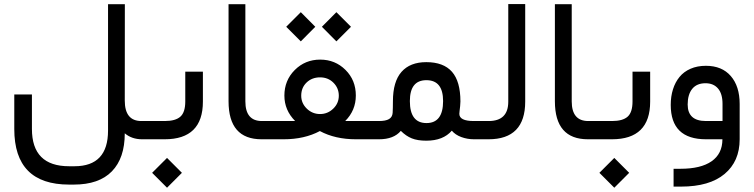

<svg xmlns="http://www.w3.org/2000/svg" viewBox="-20 -671 3632 925"><path d="M581.1 -186.5Q581.1 -87.9 661.1 -87.9H679.7Q691.9 -87.9 691.9 -47.4V-42Q691.9 0 679.7 0H664.6Q614.7 0 581.1 -28.8Q581.1 90.8 519 154.5Q457 218.3 335.4 218.3H313Q48.8 218.3 48.8 -49.3V-215.8H133.8V-49.8Q133.8 129.9 313 129.9H338.9Q500.5 129.9 500.5 -42V-650.9H581.5Z M674.8 -87.9H773.9Q825.2 -87.9 848.9 -108.9Q872.6 -129.9 872.6 -182.1V-325.7H957.5V-181.6Q957.5 0 773.4 0H674.8Q662.6 0 662.6 -42V-47.4Q662.6 -87.9 674.8 -87.9ZM712.9 161.6 784.7 89.8 856.4 161.6 784.7 233.4Z M1273.9 -42Q1273.9 0 1262.7 0H1240.2Q1081.1 0 1081.1 -183.1V-650.9H1162.1V-182.6Q1162.1 -87.9 1241.7 -87.9H1262.7Q1273.9 -87.9 1273.9 -47.4Z M1257.3 -87.9H1401.9Q1350.1 -140.1 1350.1 -210.4Q1350.1 -283.7 1400.1 -333.7Q1450.2 -383.8 1522.5 -383.8Q1594.7 -383.8 1644.5 -334.2Q1694.3 -284.7 1694.3 -210.9Q1694.3 -139.2 1643.1 -87.9H1761.2Q1772.5 -87.9 1772.5 -47.4V-42Q1772.5 0 1761.2 0H1694.8Q1594.7 0 1521 -39.6Q1446.8 0 1346.7 0H1257.3Q1245.1 0 1245.1 -42V-47.4Q1245.1 -87.9 1257.3 -87.9ZM1522 -298.3Q1482.9 -298.3 1457 -273.4Q1431.2 -248.5 1431.2 -210Q1431.2 -173.8 1458 -147.7Q1484.9 -121.6 1522 -121.6Q1558.6 -121.6 1585.4 -147.5Q1612.3 -173.3 1612.3 -210Q1612.3 -246.6 1586.4 -272.5Q1560.5 -298.3 1522 -298.3ZM1530.8 -542 1600.6 -612.3 1670.9 -542 1600.6 -471.7ZM1358.9 -542 1429.2 -612.3 1499 -542 1429.2 -471.7Z M1756.3 -87.9H1805.2Q1838.4 -87.9 1854.2 -97.4Q1870.1 -106.9 1871.6 -127Q1873 -149.4 1873 -183.1Q1873 -277.8 1914.3 -324.7Q1955.6 -371.6 2033.7 -371.6Q2116.7 -371.6 2157.5 -325.2Q2198.2 -278.8 2198.2 -182.1Q2198.2 -172.9 2196.8 -159.7Q2195.3 -146.5 2194.1 -136Q2192.9 -125.5 2192.9 -122.6Q2192.9 -87.9 2262.7 -87.9H2279.3Q2290.5 -87.9 2290.5 -47.4V-42Q2290.5 0 2279.3 0H2263.7Q2231.4 0 2202.4 -10.7Q2173.3 -21.5 2156.7 -41.5Q2115.2 6.8 2033.7 6.8Q1991.7 6.8 1963.9 -4.4Q1936 -15.6 1911.1 -40.5Q1877 0 1806.2 0H1756.3Q1744.1 0 1744.1 -42V-47.4Q1744.1 -87.9 1756.3 -87.9ZM2114.7 -184.1Q2114.7 -284.7 2034.2 -284.7Q1954.6 -284.7 1954.6 -184.1Q1954.6 -78.1 2034.7 -78.1Q2114.7 -78.1 2114.7 -184.1Z M2274.4 -87.9H2334Q2428.7 -87.9 2428.7 -181.2V-651.4H2510.3V-181.6Q2510.3 0 2333.5 0H2274.4Q2262.2 0 2262.2 -42V-47.4Q2262.2 -87.9 2274.4 -87.9Z M2846.2 -42Q2846.2 0 2835 0H2812.5Q2653.3 0 2653.3 -183.1V-650.9H2734.4V-182.6Q2734.4 -87.9 2814 -87.9H2835Q2846.2 -87.9 2846.2 -47.4Z M2829.6 -87.9H2928.7Q2980 -87.9 3003.7 -108.9Q3027.3 -129.9 3027.3 -182.1V-325.7H3112.3V-181.6Q3112.3 0 2928.2 0H2829.6Q2817.4 0 2817.4 -42V-47.4Q2817.4 -87.9 2829.6 -87.9ZM2867.7 161.6 2939.5 89.8 3011.2 161.6 2939.5 233.4Z M3543.5 -169.9V0Q3543.5 106.4 3470.7 167.2Q3397.9 228 3261.2 228H3225.1V142.1H3258.3Q3356.4 142.1 3408.2 106Q3460 69.8 3460.4 1V0H3381.3Q3211.4 0 3211.4 -165.5Q3211.4 -206.5 3222.2 -240.7Q3232.9 -274.9 3253.7 -300.3Q3274.4 -325.7 3306.9 -339.8Q3339.4 -354 3380.9 -354Q3458 -354 3500.7 -304.7Q3543.5 -255.4 3543.5 -169.9ZM3293 -167.5Q3293 -87.9 3380.9 -87.9H3460.9V-170.4Q3460.9 -219.2 3439.2 -244.6Q3417.5 -270 3378.9 -270Q3336.9 -270 3314.9 -242.9Q3293 -215.8 3293 -167.5Z"/></svg>

Font: Shabnam WOL
Style: WOL
Weight: 400
Foundry: DejaVu fonts team - Redesigned by Saber Rastikerdar - Based on Vazir font
Version: Version 5.0.0